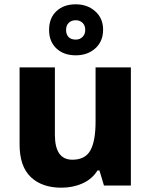

<svg xmlns="http://www.w3.org/2000/svg" viewBox="-20 -862 702 892"><path d="M588 0H463L442 -70H433Q408 -30 363.5 -10Q319 10 265 10Q175 10 123 -39.5Q71 -89 71 -191V-549H235V-236Q235 -120 316 -120Q376 -120 400 -163.5Q424 -207 424 -297V-549H588ZM208 -723Q208 -778 242 -810Q276 -842 332 -842Q386 -842 422.5 -809.5Q459 -777 459 -724Q459 -670 423 -637.5Q387 -605 332 -605Q276 -605 242 -637Q208 -669 208 -723ZM376 -723Q376 -744 363.5 -756Q351 -768 332 -768Q312 -768 299.5 -756Q287 -744 287 -723Q287 -702 298.5 -690Q310 -678 332 -678Q351 -678 363.5 -690.5Q376 -703 376 -723Z"/></svg>

Font: Noto Sans UI ExtraBold
Style: Regular
Weight: 800
Designer: Monotype Design Team
Foundry: Monotype Imaging Inc.
Version: Version 1.001